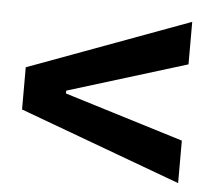

<svg xmlns="http://www.w3.org/2000/svg" viewBox="-42 -642 671 593"><g transform="rotate(5 293.0 -346.0)"><path d="M530.8 -96.2 30.8 -280.8V-411.6L530.8 -596.2V-464.4L161.6 -350.6V-341.8L530.8 -228Z"/></g></svg>

Font: Caskaydia Cove
Style: Bold
Weight: 700
Monospace: yes
Designer: Aaron Bell
Foundry: Saja Typeworks
Version: Version 4.300; ttfautohint (v1.8.3)